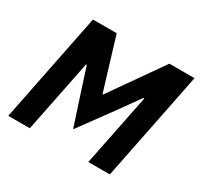

<svg xmlns="http://www.w3.org/2000/svg" viewBox="-147 -882 1108 1066"><g transform="rotate(30 406.5 -349.0)"><path d="M535 0 601 -327 628 -461H622L526 -327L371 -115L297 -342L258 -463H253L229 -342L160 0H22L162 -698H314L378 -487L415 -366H419L504 -487L652 -698H813L673 0Z"/></g></svg>

Font: IBM Plex Sans
Style: Italic
Weight: 400
Italic angle: -11.31°
Designer: Mike Abbink, Paul van der Laan, Pieter van Rosmalen
Foundry: Bold Monday
Version: Version 3.201